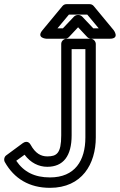

<svg xmlns="http://www.w3.org/2000/svg" viewBox="-21 -865 575 922"><path d="M57 -93 97 -122C126 -83 165 -64 206 -64C283 -64 323 -116 323 -215V-629H389V-205C389 -94 339 -13 219 -13C144 -13 93 -40 57 -93ZM9 -119C0 -113 -4 -98 2 -87C47 -7 120 37 219 37C373 37 439 -78 439 -205V-654C439 -665 429 -679 414 -679H298C287 -679 273 -669 273 -654V-215C273 -128 251 -114 206 -114C176 -114 149 -128 126 -170C115 -190 97 -184 89 -178ZM281 -729H255L310 -795H398L453 -729H427L374 -785C369 -790 362 -793 356 -793H352C345 -793 338 -789 334 -785ZM292 -679C298 -679 305 -682 310 -687L354 -734L398 -687C402 -683 409 -679 416 -679H506C556 -679 525 -720 525 -720L429 -836C424 -842 417 -845 410 -845H298C291 -845 284 -842 279 -836L183 -720C151 -682 202 -679 202 -679Z"/></svg>

Font: Falling Sky
Style: Ou
Weight: 400
Designer: Paul D. Hunt
Foundry: Adobe Systems Incorporated
Version: Version 1.02